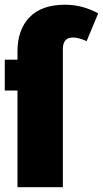

<svg xmlns="http://www.w3.org/2000/svg" viewBox="-20 -784 431 804"><path d="M252 -764.2Q325.7 -764.2 391.1 -728L342.8 -611.8Q308.6 -627 285.2 -627Q243.2 -627 243.2 -578.1V0H53.2V-404.8H0V-534.2H53.2V-568.8Q53.2 -659.7 103.8 -711.9Q154.3 -764.2 252 -764.2Z"/></svg>

Font: Fira Sans Compressed Heavy
Style: Regular
Weight: 900
Width: 1
Designer: Carrois Corporate & Edenspiekermann AG
Foundry: Carrois Corporate GbR & Edenspiekermann AG
Version: Version 4.203;PS 004.203;hotconv 1.0.88;makeotf.lib2.5.64775